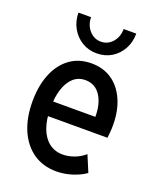

<svg xmlns="http://www.w3.org/2000/svg" viewBox="-140 -829 756 920"><g transform="rotate(20 238.5 -368.5)"><path d="M258.8 7.8Q191.4 7.8 141.8 -26.1Q92.3 -60.1 64.9 -122.3Q37.6 -184.6 37.6 -269Q37.6 -349.1 62.3 -409.4Q86.9 -469.7 132.8 -503.2Q178.7 -536.6 242.7 -536.6Q302.7 -536.6 346.7 -506.6Q390.6 -476.6 415 -421.6Q439.5 -366.7 439.5 -293Q439.5 -273.9 438 -257.3Q436.5 -240.7 435.1 -227.5H112.8V-301.8H346.2Q346.2 -370.1 318.6 -410.6Q291 -451.2 242.2 -451.2Q205.6 -451.2 180.4 -428Q155.3 -404.8 142.3 -363.5Q129.4 -322.3 129.4 -267.6Q129.4 -209.5 144.8 -167.2Q160.2 -125 189.7 -101.8Q219.2 -78.6 260.7 -78.6Q288.6 -78.6 318.6 -89.6Q348.6 -100.6 371.6 -121.1L406.7 -37.6Q377 -16.6 337.4 -4.4Q297.9 7.8 258.8 7.8ZM247.1 -589.8Q205.1 -589.8 171.9 -610.1Q138.7 -630.4 119.1 -665.3Q99.6 -700.2 99.1 -743.7H163.6Q164.1 -703.6 188.2 -676.5Q212.4 -649.4 247.1 -649.4Q282.2 -649.4 305.9 -676.5Q329.6 -703.6 329.6 -743.7H394Q394 -700.2 375 -665.3Q356 -630.4 322.8 -610.1Q289.6 -589.8 247.1 -589.8Z"/></g></svg>

Font: Reddit Sans Condensed Medium
Style: Regular
Weight: 500
Designer: Stephen Hutchings
Foundry: Reddit
Version: Version 1.014